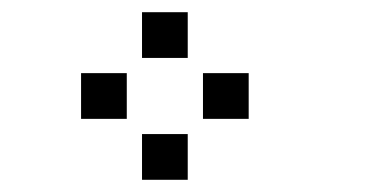

<svg xmlns="http://www.w3.org/2000/svg" viewBox="-20 -708 640 315"><path d="M214 -688Q213 -688 213 -688Q213 -688 213 -687V-614Q213 -613 213 -613Q213 -613 214 -613H287Q288 -613 288 -613Q288 -613 288 -614V-687Q288 -688 288 -688Q288 -688 287 -688ZM114 -588Q113 -588 113 -588Q113 -588 113 -587V-514Q113 -513 113 -513Q113 -513 114 -513H187Q188 -513 188 -513Q188 -513 188 -514V-587Q188 -588 188 -588Q188 -588 187 -588ZM314 -588Q313 -588 313 -588Q313 -588 313 -587V-514Q313 -513 313 -513Q313 -513 314 -513H387Q388 -513 388 -513Q388 -513 388 -514V-587Q388 -588 388 -588Q388 -588 387 -588ZM214 -488Q213 -488 213 -488Q213 -488 213 -487V-414Q213 -413 213 -413Q213 -413 214 -413H287Q288 -413 288 -413Q288 -413 288 -414V-487Q288 -488 288 -488Q288 -488 287 -488Z"/></svg>

Font: Doto
Style: Bold
Weight: 700
Monospace: yes
Version: Version 1.000